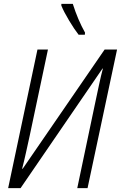

<svg xmlns="http://www.w3.org/2000/svg" viewBox="-20 -969 623 989"><path d="M22 0H86L508 -616H510Q500 -579 490 -531.5Q480 -484 469 -433L378 0H431L583 -714H519L97 -100H94Q104 -138 113.5 -181.5Q123 -225 133 -270L227 -714H173ZM385 -790H417L418 -801Q381 -867 355 -949H296V-940Q309 -908 336 -863Q363 -818 385 -790Z"/></svg>

Font: Noto Sans Display SemiCondensed Light
Style: Italic
Weight: 300
Width: 4
Italic angle: -12°
Designer: Monotype Design Team
Foundry: Monotype Imaging Inc.
Version: Version 1.900